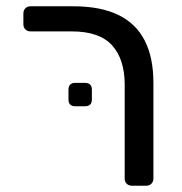

<svg xmlns="http://www.w3.org/2000/svg" viewBox="-20 -591 579 611"><path d="M399.8 0Q389.6 0 383.2 -6.3Q376.8 -12.6 376.8 -22.7V-321.8Q376.8 -402.1 336.8 -446.6Q296.8 -491.1 207.7 -491.1H77.3Q67.1 -491.1 60.8 -497.4Q54.4 -503.8 54.4 -514V-548.1Q54.4 -558.3 60.8 -564.6Q67.1 -571 77.3 -571H212.9Q299.4 -571 355.9 -543.8Q412.4 -516.6 440.3 -462.4Q468.2 -408.2 468.2 -327V-22.9Q468.2 -12.7 461.8 -6.4Q455.4 0 445.2 0ZM219.9 -252.8Q197.9 -252.8 197.9 -274.8V-305.3Q197.9 -327.3 219.9 -327.3H250.4Q272.4 -327.3 272.4 -305.3V-274.8Q272.4 -252.8 250.4 -252.8Z"/></svg>

Font: Rubik Light
Style: Regular
Weight: 300
Designer: Hubert and Fischer
Foundry: Hubert and Fischer
Version: Version 2.300;gftools[0.9.30]